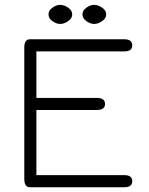

<svg xmlns="http://www.w3.org/2000/svg" viewBox="-20 -786 624 806"><path d="M183.6 -725.6Q183.6 -742.2 200.2 -753.9Q216.8 -765.6 232.9 -765.6Q249 -765.6 266.1 -753.9Q283.2 -742.2 283.2 -725.6Q283.2 -709 266.1 -697.3Q249 -685.5 232.9 -685.5Q216.8 -685.5 200.2 -697.3Q183.6 -709 183.6 -725.6ZM326.2 -725.6Q326.2 -742.2 342.8 -753.9Q359.4 -765.6 375.5 -765.6Q391.6 -765.6 408.7 -753.9Q425.8 -742.2 425.8 -725.6Q425.8 -709 408.7 -697.3Q391.6 -685.5 375.5 -685.5Q359.4 -685.5 342.8 -697.3Q326.2 -709 326.2 -725.6ZM132.8 -324.2V-50.8H502Q535.2 -50.8 535.2 -25.4Q535.2 0 502 0H105.5Q82 0 82 -35.2V-585.9Q82 -621.1 105.5 -621.1H502Q535.2 -621.1 535.2 -595.7Q535.2 -570.3 502 -570.3H132.8V-375H385.7Q420.9 -375 420.9 -349.6Q420.9 -324.2 385.7 -324.2Z"/></svg>

Font: Jura
Style: Book
Weight: 400
Version: Version 2.5